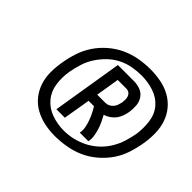

<svg xmlns="http://www.w3.org/2000/svg" viewBox="-110 -1053 755 755"><g transform="rotate(45 268.0 -675.0)"><path d="M194 -528 242 -822H331Q350 -822 367 -815.5Q384 -809 394 -794Q404 -779 405.5 -760.5Q407 -742 404 -723Q402 -711 397.5 -698Q393 -685 385 -674.5Q377 -664 365.5 -656Q354 -648 341 -644Q348 -631 354.5 -617.5Q361 -604 365.5 -589.5Q370 -575 372.5 -559.5Q375 -544 372 -528H324Q327 -544 324 -559Q321 -574 316 -588Q311 -602 304.5 -615Q298 -628 290 -641H260L241 -528ZM267 -682H313Q321 -682 329.5 -686Q338 -690 344 -697Q350 -704 353 -712.5Q356 -721 358 -730Q359 -738 359 -747Q359 -756 356 -763.5Q353 -771 346.5 -775.5Q340 -780 331 -780H283ZM263 -449Q234 -449 205.5 -455Q177 -461 152.5 -474.5Q128 -488 110.5 -509.5Q93 -531 84 -558Q75 -585 75 -614.5Q75 -644 80 -673Q85 -704 95 -734.5Q105 -765 123 -792Q141 -819 166.5 -841Q192 -863 221.5 -876.5Q251 -890 282.5 -895.5Q314 -901 344 -901Q374 -901 403 -895.5Q432 -890 456.5 -876.5Q481 -863 499 -841.5Q517 -820 526 -793Q535 -766 535.5 -736Q536 -706 531 -677Q526 -646 516 -615Q506 -584 487.5 -557Q469 -530 443 -508Q417 -486 387.5 -473Q358 -460 326 -454.5Q294 -449 263 -449ZM274 -489Q299 -489 324.5 -495Q350 -501 373.5 -513Q397 -525 417 -543.5Q437 -562 451 -585Q465 -608 472.5 -632Q480 -656 485 -682Q490 -717 485.5 -752Q481 -787 460 -812Q439 -837 406 -848Q373 -859 338 -859Q313 -859 287.5 -854.5Q262 -850 238 -838Q214 -826 194.5 -807Q175 -788 160.5 -765.5Q146 -743 138.5 -718.5Q131 -694 126 -668Q120 -633 125 -598Q130 -563 151.5 -537.5Q173 -512 206 -500.5Q239 -489 274 -489Z"/></g></svg>

Font: Iosevka Curly Medium Oblique
Style: Regular
Weight: 500
Italic angle: -9°
Monospace: yes
Designer: Belleve Invis
Foundry: Belleve Invis
Version: Version 11.1.0; ttfautohint (v1.8.3)